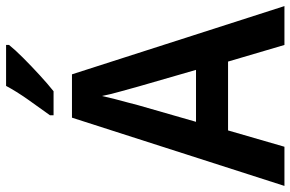

<svg xmlns="http://www.w3.org/2000/svg" viewBox="-186 -792 978 647"><g transform="rotate(-90 303.5 -469.0)"><path d="M475 0 419 -190H187L132 0H0L230 -716H376L606 0ZM335 -492Q328 -518 318 -553.5Q308 -589 303 -615Q299 -596 293 -572.5Q287 -549 281 -527.5Q275 -506 272 -493L216 -298H391ZM475 -928Q460 -909 432 -881Q404 -853 373.5 -825Q343 -797 319 -778H238V-790Q262 -823 290.5 -863.5Q319 -904 337 -938H475Z"/></g></svg>

Font: Noto Sans Gujarati SemiCondensed SemiBold
Style: Regular
Weight: 600
Width: 4
Designer: Jelle Bosma - Monotype Design Team, Universal Thirst
Foundry: Monotype Imaging Inc.
Version: Version 2.106; ttfautohint (v1.8.4.7-5d5b)